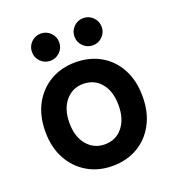

<svg xmlns="http://www.w3.org/2000/svg" viewBox="-129 -794 825 906"><g transform="rotate(-20 283.5 -341.5)"><path d="M283.3 10Q213.3 10 158.3 -22.1Q103.3 -54.2 71.2 -112.5Q39.2 -170.8 39.2 -250Q39.2 -330 71.2 -388.3Q103.3 -446.7 158.3 -478.3Q213.3 -510 283.3 -510Q355 -510 410 -478.3Q465 -446.7 496.2 -388.3Q527.5 -330 527.5 -250Q527.5 -170.8 495.8 -112.1Q464.2 -53.3 409.2 -21.7Q354.2 10 283.3 10ZM283.3 -98.3Q339.2 -98.3 372.9 -139.6Q406.7 -180.8 406.7 -250Q406.7 -320 372.9 -360.8Q339.2 -401.7 283.3 -401.7Q229.2 -401.7 194.6 -360.8Q160 -320 160 -250Q160 -180.8 194.6 -139.6Q229.2 -98.3 283.3 -98.3ZM390 -556.7Q361.7 -556.7 341.7 -576.7Q321.7 -596.7 321.7 -625Q321.7 -653.3 341.7 -673.3Q361.7 -693.3 390 -693.3Q418.3 -693.3 438.3 -673.3Q458.3 -653.3 458.3 -625Q458.3 -596.7 438.3 -576.7Q418.3 -556.7 390 -556.7ZM176.7 -556.7Q148.3 -556.7 128.3 -576.7Q108.3 -596.7 108.3 -625Q108.3 -653.3 128.3 -673.3Q148.3 -693.3 176.7 -693.3Q205 -693.3 225 -673.3Q245 -653.3 245 -625Q245 -596.7 225 -576.7Q205 -556.7 176.7 -556.7Z"/></g></svg>

Font: Funnel Sans Light SemiBold
Style: Regular
Weight: 600
Version: Version 1.000